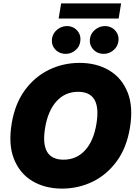

<svg xmlns="http://www.w3.org/2000/svg" viewBox="-20 -1111 811 1141"><path d="M349.1 9.8Q247.1 9.8 172.1 -35.2Q97.2 -80.1 63 -166.3Q28.8 -252.4 49.3 -376Q68.8 -494.6 127.7 -575Q186.5 -655.3 271.2 -696.3Q356 -737.3 452.6 -737.3Q554.2 -737.3 629.2 -692.6Q704.1 -647.9 738.5 -561.8Q772.9 -475.6 752 -350.6Q732.4 -232.4 673.3 -152.1Q614.3 -71.8 529.8 -31Q445.3 9.8 349.1 9.8ZM357.4 -162.1Q434.6 -162.1 485.6 -217.8Q536.6 -273.4 553.2 -376Q584.5 -565.4 444.3 -565.4Q367.2 -565.4 316.2 -509.5Q265.1 -453.6 248 -350.6Q216.8 -162.1 357.4 -162.1ZM371.6 -791Q331.1 -791 307.1 -818.6Q283.2 -846.2 289.6 -884.8Q294.9 -914.6 320.1 -935.1Q345.2 -955.6 377.4 -956.1Q416.5 -955.6 439.9 -928Q463.4 -900.4 456.5 -862.3Q452.6 -832.5 427.5 -811.8Q402.3 -791 371.6 -791ZM597.2 -791Q557.1 -791 533 -818.6Q508.8 -846.2 515.1 -884.8Q520.5 -914.6 545.9 -935.1Q571.3 -955.6 603 -956.1Q642.6 -955.6 666 -928Q689.5 -900.4 683.1 -862.3Q678.2 -832.5 653.3 -811.8Q628.4 -791 597.2 -791ZM699.7 -1090.8 685.1 -1001H328.6L343.3 -1090.8Z"/></svg>

Font: Inter Tight Black
Style: Italic
Weight: 900
Italic angle: -9.39999°
Designer: Rasmus Andersson
Foundry: rsms
Version: Version 3.004; ttfautohint (v1.8.4.7-5d5b)